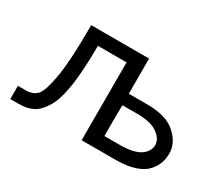

<svg xmlns="http://www.w3.org/2000/svg" viewBox="-88 -631 931 818"><g transform="rotate(30 377.5 -222.5)"><path d="M19 0V-65H58Q93 -65 112.5 -86Q132 -107 146 -188.5Q160 -270 160 -423V-445H445V-272H536Q631 -272 676.5 -230Q722 -188 722 -138Q722 -114 715 -92.5Q708 -71 689.5 -49Q671 -27 632.5 -13.5Q594 0 538 0H370V-383H229Q229 -264 217.5 -186.5Q206 -109 182 -69Q158 -29 129.5 -14.5Q101 0 59 0ZM445 -64H519Q592 -64 624 -88Q652 -109 652 -139Q652 -168 619.5 -192Q587 -216 520 -216H446L445 -160Z"/></g></svg>

Font: CMU Sans Serif
Style: Medium
Weight: 500
Version: Version 0.7.0